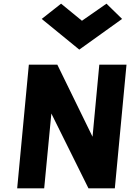

<svg xmlns="http://www.w3.org/2000/svg" viewBox="-20 -1025 720 1045"><path d="M73.5 0 137 -673H292L506 -235L479.5 -236.5L520.5 -673H668.5L605 0H461.5L235.5 -455.5L264 -454L220.5 0ZM559.5 -1005 644.5 -922 411.5 -755 207 -922 312.5 -1005 426 -912Z"/></svg>

Font: Karla ExtraBold
Style: Italic
Weight: 800
Italic angle: -8°
Designer: Jonathan Pinhorn
Version: Version 2.004;gftools[0.9.33]